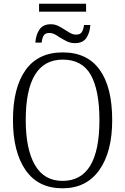

<svg xmlns="http://www.w3.org/2000/svg" viewBox="-20 -1007 677 1037"><path d="M50 -359Q50 -533 118 -628.5Q186 -724 319 -724Q451 -724 518.5 -630Q586 -536 586 -358Q586 -186 516 -88Q446 10 318 10Q186 10 118 -88.5Q50 -187 50 -359ZM517 -358Q517 -519 470.5 -602Q424 -685 319 -685Q119 -685 119 -358Q119 -202 168.5 -116Q218 -30 318 -30Q517 -30 517 -358ZM191 -987H445V-944H191ZM254 -876Q276 -876 293.5 -867.5Q311 -859 334 -844Q354 -831 365.5 -825.5Q377 -820 390 -820Q413 -820 421.5 -833Q430 -846 434 -872H468Q465 -829 446 -801.5Q427 -774 385 -774Q363 -774 345 -782Q327 -790 301 -806Q284 -818 272 -823.5Q260 -829 248 -829Q225 -829 216.5 -816Q208 -803 205 -777H171Q174 -820 193.5 -848Q213 -876 254 -876Z"/></svg>

Font: Noto Serif NarrowLight
Style: Regular
Weight: 300
Width: 4
Designer: Monotype Design Team
Foundry: Monotype Imaging Inc.
Version: Version 1.001